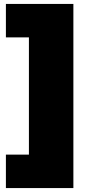

<svg xmlns="http://www.w3.org/2000/svg" viewBox="-20 -762 450 976"><path d="M353 194H10V24H127V-572H10V-742H353Z"/></svg>

Font: Montserrat-Alt1 Black
Style: Regular
Weight: 900
Designer: Differentunic
Foundry: Differentunic
Version: Version 7.222